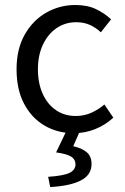

<svg xmlns="http://www.w3.org/2000/svg" viewBox="-20 -518 496 764"><path d="M273.9 12Q209.2 12 157.6 -18.1Q106 -48.1 75.9 -105Q45.9 -161.9 45.9 -242.4Q45.9 -323.5 78.7 -380.8Q111.4 -438 164.5 -468Q217.6 -498.1 279.8 -498.1Q327.9 -498.1 362.2 -481.6Q396.5 -465 422 -441L381.2 -389.4Q361.4 -408.3 337.3 -419Q313.3 -429.6 283.5 -429.6Q239.4 -429.6 205.1 -406.1Q170.7 -382.6 150.8 -340.3Q130.9 -298.1 130.9 -242.4Q130.9 -186.7 149.9 -144.8Q168.9 -102.9 202.7 -79.7Q236.6 -56.5 281.2 -56.5Q315.6 -56.5 344.3 -69.7Q373 -82.9 395.4 -102.2L431 -49.8Q398.5 -20 358.2 -4Q317.9 12 273.9 12ZM179.8 226.3 171.6 185.6Q234.3 181.3 257.4 169.5Q280.4 157.6 280.4 136Q280.4 116.3 263.4 105.4Q246.4 94.4 203.2 88.4L246.9 -2.7H300.6L271.4 63.8Q305.9 71.5 325.1 87.8Q344.3 104 344.3 134.7Q344.3 178 301.8 200Q259.2 222 179.8 226.3Z"/></svg>

Font: Source Sans Variable
Style: Regular
Weight: 200
Designer: Paul D. Hunt
Foundry: Adobe Systems Incorporated
Version: Version 3.006;hotconv 1.0.111;makeotfexe 2.5.65597